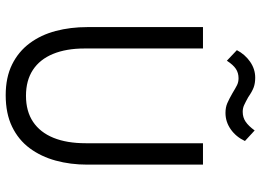

<svg xmlns="http://www.w3.org/2000/svg" viewBox="-144 -784 938 691"><g transform="rotate(90 325.5 -439.0)"><path d="M199 -786 161 -822Q176 -851 202.5 -869.5Q229 -888 260 -888Q280 -888 295 -882.5Q310 -877 330 -863Q348 -853 359 -848Q370 -843 383 -843Q403 -843 418.5 -853.5Q434 -864 450 -886L488 -851Q473 -819 446 -800Q419 -781 387 -781Q367 -781 352 -787.5Q337 -794 316 -806Q298 -817 287 -822.5Q276 -828 262 -828Q243 -828 228.5 -818.5Q214 -809 199 -786ZM78 -284V-700H155V-274Q155 -208 174.5 -160.5Q194 -113 232 -88Q270 -63 325 -63Q381 -63 419 -88.5Q457 -114 476.5 -162Q496 -210 496 -278V-700H573V-284Q573 -223 558.5 -170Q544 -117 514 -76.5Q484 -36 436.5 -13Q389 10 323 10Q259 10 212.5 -13Q166 -36 136 -76.5Q106 -117 92 -170Q78 -223 78 -284Z"/></g></svg>

Font: Haskoy
Style: Regular
Weight: 400
Designer: Ertekin Erdin
Foundry: Ertekin Erdin
Version: Version 1.500